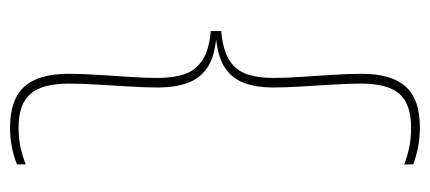

<svg xmlns="http://www.w3.org/2000/svg" viewBox="-251 -465 834 372"><g transform="rotate(90 166.0 -279.0)"><path d="M298.5 -662.5V-645Q285.5 -650.5 267.5 -654.5Q249.5 -658.5 227 -658.5Q182 -658.5 162 -636Q142 -613.5 142 -561.5Q142 -538.5 143.8 -508.5Q145.5 -478.5 147.5 -447.5Q149.5 -416.5 149.5 -390.5Q149.5 -359 141 -335.8Q132.5 -312.5 112.8 -298.8Q93 -285 58 -281V-275.5L57 -280.5Q92.5 -277 112.5 -262.8Q132.5 -248.5 141 -224.8Q149.5 -201 149.5 -168.5Q149.5 -142 147.5 -110.8Q145.5 -79.5 143.8 -49.2Q142 -19 142 4.5Q142 56.5 162 79.2Q182 102 227 102Q249.5 102 267.5 97.8Q285.5 93.5 298.5 88V105Q284.5 111 266.2 114.8Q248 118.5 226.5 118.5Q173 118.5 148 91Q123 63.5 123 6Q123 -20.5 125 -51.8Q127 -83 129 -113.5Q131 -144 131 -167.5Q131 -198.5 123.5 -220Q116 -241.5 96.5 -254.2Q77 -267 40 -270.5V-290.5Q77 -294 96.5 -306.2Q116 -318.5 123.5 -339.8Q131 -361 131 -391Q131 -415 129 -445.2Q127 -475.5 125 -506.2Q123 -537 123 -562.5Q123 -620.5 147.8 -648Q172.5 -675.5 226.5 -675.5Q248 -675.5 266.2 -671.8Q284.5 -668 298.5 -662.5Z"/></g></svg>

Font: Anek Malayalam Medium Thin
Style: Regular
Weight: 250
Version: Version 1.003